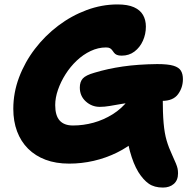

<svg xmlns="http://www.w3.org/2000/svg" viewBox="-20 -728 858 866"><path d="M715 118Q676 118 651 100.5Q626 83 604 48Q592 28 583 5.5Q574 -17 565.5 -47.5Q557 -78 550 -124L599 -100Q557 -64 507 -39.5Q457 -15 402.5 -2.5Q348 10 292 10Q232 10 185.5 -7.5Q139 -25 106.5 -57.5Q74 -90 57 -135.5Q40 -181 40 -237Q40 -310 66 -379Q92 -448 137.5 -507.5Q183 -567 242.5 -612Q302 -657 370.5 -682.5Q439 -708 510 -708Q556 -708 584 -695.5Q612 -683 625 -660.5Q638 -638 638 -608Q638 -574 624.5 -544Q611 -514 586.5 -495.5Q562 -477 529 -477Q515 -477 507 -480.5Q499 -484 494.5 -490Q490 -496 486 -501.5Q482 -507 476 -510.5Q470 -514 458 -514Q423 -514 389 -498Q355 -482 326 -454.5Q297 -427 275.5 -393Q254 -359 241.5 -323Q229 -287 229 -254Q229 -207 249 -184.5Q269 -162 309 -162Q356 -162 401.5 -174.5Q447 -187 488 -212.5Q529 -238 559 -277Q579 -303 604 -312.5Q629 -322 663 -322Q690 -322 702 -314.5Q714 -307 714 -289Q714 -218 718 -172.5Q722 -127 731.5 -94.5Q741 -62 757 -28Q768 -4 773.5 9.5Q779 23 781 32.5Q783 42 783 54Q783 85 764 101.5Q745 118 715 118ZM430 -246Q394 -246 367 -270.5Q340 -295 340 -333Q340 -359 353.5 -374Q367 -389 406 -400Q465 -418 533.5 -428Q602 -438 689 -439Q738 -439 762.5 -431.5Q787 -424 796 -409Q805 -394 805 -371Q805 -333 783 -303Q761 -273 711 -273Q650 -273 605.5 -269Q561 -265 529.5 -259.5Q498 -254 474.5 -250Q451 -246 430 -246Z"/></svg>

Font: Shantell Sans ExtraBold
Style: Regular
Weight: 800
Designer: Stephen Nixon, Anya Danilova, Shantell Martin
Foundry: Arrow Type
Version: Version 1.011;[c5ecc13dd]